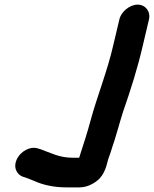

<svg xmlns="http://www.w3.org/2000/svg" viewBox="-20 -694 666 830"><path d="M496 -610 470 -500C444 -386 401 -281 372 -175C358 -122 340 -67 324 -18C324 -17 324 -15 322 -12H296C235 -12 198 -34 155 -49L145 -52C109 -64 70 -38 55 -10C34 29 53 61 79 70L89 73C102 78 116 83 130 89C165 105 212 116 266 116H324C342 116 361 111 379 101C415 82 433 54 444 8C449 -13 458 -31 464 -54C482 -105 495 -158 512 -211C544 -303 575 -399 598 -500L624 -610C632 -644 609 -674 575 -674C541 -674 504 -644 496 -610Z"/></svg>

Font: Electronic
Style: SuThkIt
Weight: 900
Version: Version 1.011